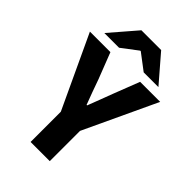

<svg xmlns="http://www.w3.org/2000/svg" viewBox="-258 -949 1043 1043"><g transform="rotate(45 263.0 -427.5)"><path d="M188.6 0V-232.4L-7.4 -651.8H150.2L208.4 -502.1Q221.2 -465.1 234.1 -430.3Q247 -395.6 261.3 -357.6H265.3Q279.6 -395.6 293.2 -430.3Q306.8 -465.1 320.3 -502.1L378.4 -651.8H532.4L336 -232.4V0ZM53.5 -701.8 185.3 -854.7H337.1L468.9 -701.8H355.8L263.2 -772H259.2L166.6 -701.8Z"/></g></svg>

Font: SourceSans3VF
Style: Regular
Weight: 200
Designer: Paul D. Hunt
Foundry: Adobe
Version: Version 3.052;hotconv 1.1.0;makeotfexe 2.6.0